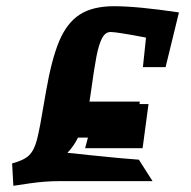

<svg xmlns="http://www.w3.org/2000/svg" viewBox="-20 -583 615 618"><path d="M440 -367 450 -462Q356 -480 336 -480Q319 -480 308.5 -460Q298 -440 290.5 -401.5Q283 -363 273 -289L268 -256H430L429 -248H458L439 -106H254L263 -140H231Q218 -113 197 -91Q204 -91 265 -84Q381 -72 427 -69L471 0H172Q126 0 77 7Q28 14 23 15L19 -57Q57 -67 73.5 -83Q90 -99 99 -133.5Q108 -168 123 -259L128 -288Q146 -392 170.5 -450.5Q195 -509 236.5 -536Q278 -563 347 -563Q422 -563 556 -543L513 -367Z"/></svg>

Font: Grenze
Style: Bold Italic
Weight: 700
Italic angle: -10°
Designer: Renata Polastri
Foundry: Omnibus-Type
Version: Version 1.002; ttfautohint (v1.8)